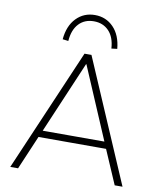

<svg xmlns="http://www.w3.org/2000/svg" viewBox="-99 -1009 913 1088"><g transform="rotate(10 358.0 -465.5)"><path d="M35 0 338 -705H378L681 0H636L548 -204L575 -195H139L167 -204L80 0ZM357 -648 178 -228 156 -234H558L538 -228L359 -648ZM235 -760 202 -764Q209 -842 252 -886.5Q295 -931 359 -931Q423 -931 466 -886.5Q509 -842 516 -764L483 -760Q479 -825 445.5 -860Q412 -895 359 -895Q306 -895 273 -860Q240 -825 235 -760Z"/></g></svg>

Font: Nunito Sans 12pt ExtraLight 12pt ExtraLight
Style: Regular
Weight: 250
Version: Version 3.101;gftools[0.9.27]